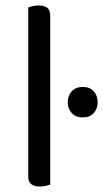

<svg xmlns="http://www.w3.org/2000/svg" viewBox="-20 -675 376 700"><path d="M83 -264 163 -252V-2Q158 0 148 2.5Q138 5 126 5Q105 5 94 -3.5Q83 -12 83 -31ZM163 -214 83 -225V-648Q88 -650 98.5 -652.5Q109 -655 120 -655Q142 -655 152.5 -646.5Q163 -638 163 -619ZM227 -302Q227 -326 241.5 -342Q256 -358 282 -358Q308 -358 322 -342Q336 -326 336 -302Q336 -279 322 -263Q308 -247 282 -247Q256 -247 241.5 -263Q227 -279 227 -302Z"/></svg>

Font: Baloo Bhaijaan 2
Style: Regular
Weight: 400
Designer: Sanskriti Dholi, Noopur Datye and Ek Type
Foundry: Ek Type
Version: Version 1.701